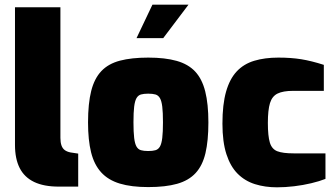

<svg xmlns="http://www.w3.org/2000/svg" viewBox="-20 -794 1430 820"><path d="M231 3Q167 3 125.5 -17Q84 -37 64 -76.5Q44 -116 44 -175V-763H238V-205Q238 -186 242.5 -173Q247 -160 256.5 -153Q266 -146 281 -143L314 -138V3Z M613 5Q541 5 491.5 -10Q442 -25 412 -58Q382 -91 369 -143.5Q356 -196 356 -271Q356 -352 369.5 -405.5Q383 -459 413 -490.5Q443 -522 492.5 -535Q542 -548 613 -548Q685 -548 734.5 -534Q784 -520 813.5 -488.5Q843 -457 856.5 -403.5Q870 -350 870 -271Q870 -193 857.5 -140Q845 -87 815.5 -55Q786 -23 736.5 -9Q687 5 613 5ZM613 -149Q632 -149 644 -152.5Q656 -156 663 -168Q670 -180 673 -205Q676 -230 676 -272Q676 -314 673 -338.5Q670 -363 663 -375Q656 -387 644 -390.5Q632 -394 613 -394Q594 -394 582 -390.5Q570 -387 563 -375Q556 -363 553 -338.5Q550 -314 550 -272Q550 -230 553 -205Q556 -180 563 -168Q570 -156 582 -152.5Q594 -149 613 -149ZM563 -631 631 -774H785L677 -631Z M1163 6Q1112 6 1069 -7.5Q1026 -21 995 -52Q964 -83 947 -135.5Q930 -188 930 -266Q930 -348 945.5 -402.5Q961 -457 991 -489Q1021 -521 1066 -534.5Q1111 -548 1169 -548Q1223 -548 1266.5 -541Q1310 -534 1363 -517V-406H1232Q1189 -406 1165.5 -394.5Q1142 -383 1133 -353.5Q1124 -324 1124 -269Q1124 -213 1132.5 -185Q1141 -157 1164.5 -148Q1188 -139 1234 -139H1370V-30Q1345 -20 1309.5 -11.5Q1274 -3 1236 1.5Q1198 6 1163 6Z"/></svg>

Font: Exo Thin Black
Style: Regular
Weight: 900
Version: Version 2.000